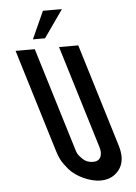

<svg xmlns="http://www.w3.org/2000/svg" viewBox="-58 -896 669 946"><g transform="rotate(-5 276.5 -423.0)"><path d="M505 -157 349.1 -667H254.1L410 -157C419.7 -125.3 413.3 -89 372.8 -89C352.1 -89 335.5 -95 322.8 -107C299.5 -129.1 296.5 -135.8 290 -157L134.1 -667H39.1L195 -157C205.1 -124.1 215.6 -101.7 247.3 -64.5C281 -25 349.6 6 400.9 6C428.2 6 451.4 -1 470.4 -15C509.9 -44 525.2 -91 505 -157ZM129.1 -716H189.1L284.5 -852H190.5Z"/></g></svg>

Font: Din Kursivschrift
Style: LeftEng
Weight: 400
Version: Version 1.089